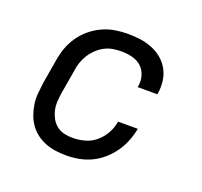

<svg xmlns="http://www.w3.org/2000/svg" viewBox="-99 -640 798 760"><g transform="rotate(20 300.0 -260.0)"><path d="M252 8Q229 8 206.5 5Q184 2 163.5 -6Q143 -14 125.5 -27Q108 -40 95.5 -57.5Q83 -75 75.5 -95.5Q68 -116 64.5 -138.5Q61 -161 63 -184Q65 -207 68 -230L85 -330Q89 -357 98 -383Q107 -409 123 -433Q139 -457 161.5 -476Q184 -495 210 -507Q236 -519 263 -523.5Q290 -528 317 -528Q343 -528 369.5 -524.5Q396 -521 419.5 -511.5Q443 -502 462 -486.5Q481 -471 493.5 -449Q506 -427 509.5 -401Q513 -375 509 -349Q509 -347 508.5 -346Q508 -345 508 -343H425Q425 -344 425.5 -345Q426 -346 426 -347Q430 -370 423.5 -392Q417 -414 401 -428.5Q385 -443 362.5 -448.5Q340 -454 317 -454Q299 -454 281 -451Q263 -448 246 -439Q229 -430 215 -416.5Q201 -403 191 -387Q181 -371 175 -353.5Q169 -336 167 -318L150 -218Q147 -199 146 -180Q145 -161 149 -144Q153 -127 161.5 -111.5Q170 -96 184 -85Q198 -74 215.5 -70Q233 -66 252 -66Q277 -66 302.5 -73Q328 -80 348.5 -97.5Q369 -115 382 -138.5Q395 -162 399 -188H482Q477 -161 467 -135.5Q457 -110 441 -87Q425 -64 403.5 -45Q382 -26 357 -14Q332 -2 305 3Q278 8 252 8Z"/></g></svg>

Font: Iosevka Etoile Oblique
Style: Regular
Weight: 400
Italic angle: -9°
Designer: Belleve Invis
Foundry: Belleve Invis
Version: Version 15.5.2; ttfautohint (v1.8.4)